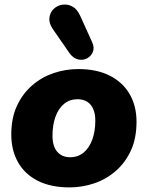

<svg xmlns="http://www.w3.org/2000/svg" viewBox="-20 -803 642 834"><path d="M282 11Q201 11 144.5 -17.5Q88 -46 58.5 -98Q29 -150 29 -219Q29 -290 53.5 -343Q78 -396 119.5 -432Q161 -468 213 -485.5Q265 -503 320 -503Q400 -503 456.5 -474.5Q513 -446 543 -394.5Q573 -343 573 -274Q573 -202 548.5 -149Q524 -96 482.5 -60Q441 -24 389 -6.5Q337 11 282 11ZM285 -120Q319 -120 343.5 -140.5Q368 -161 381 -197Q394 -233 394 -279Q394 -324 373.5 -348Q353 -372 316 -372Q283 -372 258.5 -352Q234 -332 221 -296Q208 -260 208 -213Q208 -168 228.5 -144Q249 -120 285 -120ZM282 -572 210 -676Q192 -702 194.5 -725Q197 -748 212.5 -763.5Q228 -779 250.5 -782.5Q273 -786 294 -775Q315 -764 329 -733L381 -618Q391 -595 383 -576.5Q375 -558 357 -549Q339 -540 318.5 -545Q298 -550 282 -572Z"/></svg>

Font: Nunito ExtraLight Black
Style: Italic
Weight: 900
Italic angle: -9°
Version: Version 3.602